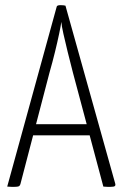

<svg xmlns="http://www.w3.org/2000/svg" viewBox="-20 -724 476 745"><path d="M36 1Q32 1 24.5 1Q17 1 8 0L200 -698Q201 -704 215 -704Q220 -704 225.5 -703.5Q231 -703 234 -702L427 -12Q429 -5 425.5 -2Q422 1 409 1Q404 1 397 1Q390 1 381 0L263 -442Q252 -484 242.5 -523Q233 -562 226 -593Q219 -624 218 -639Q216 -624 209.5 -593Q203 -562 193.5 -523Q184 -484 172 -442L59 -9Q57 -3 52.5 -1Q48 1 36 1ZM98 -199V-242H352V-199Z"/></svg>

Font: Yanone Kaffeesatz Light
Style: Regular
Weight: 300
Designer: Yanone (Cyrillic: Daniel Pouzeot, Huerta Tipografica, and Cyreal)
Foundry: Yanone
Version: Version 2.003